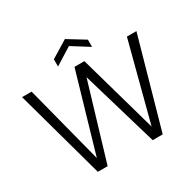

<svg xmlns="http://www.w3.org/2000/svg" viewBox="-187 -1104 1333 1310"><g transform="rotate(-30 479.0 -448.5)"><path d="M222 0 29 -700H104L263 -85L442 -700H520L694 -84L855 -700H930L733 0H654L478 -598L299 0ZM346 -758V-815L480 -897L614 -815V-758L480 -842Z"/></g></svg>

Font: DM Sans 12pt Light
Style: Regular
Weight: 300
Version: Version 4.004;gftools[0.9.30]